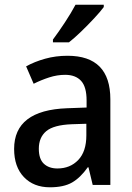

<svg xmlns="http://www.w3.org/2000/svg" viewBox="-20 -786 561 816"><path d="M267 -549Q449 -549 449 -364V0H374L356 -75H353Q322 -31 286.5 -10.5Q251 10 192 10Q123 10 81.5 -33.5Q40 -77 40 -153Q40 -318 266 -326L348 -329V-359Q348 -417 324.5 -442.5Q301 -468 257 -468Q223 -468 189 -457Q155 -446 123 -430L91 -504Q127 -524 172 -536.5Q217 -549 267 -549ZM285 -258Q208 -255 176.5 -228.5Q145 -202 145 -154Q145 -110 166.5 -90Q188 -70 224 -70Q278 -70 312.5 -106Q347 -142 347 -211V-260ZM421 -756Q407 -737 380.5 -708.5Q354 -680 325 -652Q296 -624 273 -606H205V-618Q229 -650 256 -691Q283 -732 301 -766H421Z"/></svg>

Font: Noto Sans Ethiopic SemiCondensed Medium
Style: Regular
Weight: 500
Width: 4
Designer: Monotype Design Team
Foundry: Monotype Imaging Inc.
Version: Version 2.102; ttfautohint (v1.8.4.7-5d5b)